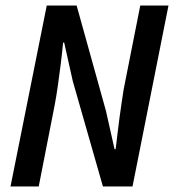

<svg xmlns="http://www.w3.org/2000/svg" viewBox="-20 -674 640 694"><path d="M18 0 149 -654H257L363 -273L394 -135H398Q401 -159 404.5 -189Q408 -219 412 -249Q416 -279 420 -305Q424 -331 427 -351L487 -654H589L459 0H352L243 -381L212 -520H208Q205 -486 200 -446Q195 -406 189.5 -367Q184 -328 178 -296L120 0Z"/></svg>

Font: Source Code Pro SemiBold
Style: Italic
Weight: 600
Italic angle: -11°
Monospace: yes
Designer: Paul D. Hunt, Teo Tuominen
Foundry: Adobe Systems Incorporated
Version: Version 1.016;hotconv 1.0.116;makeotfexe 2.5.65601